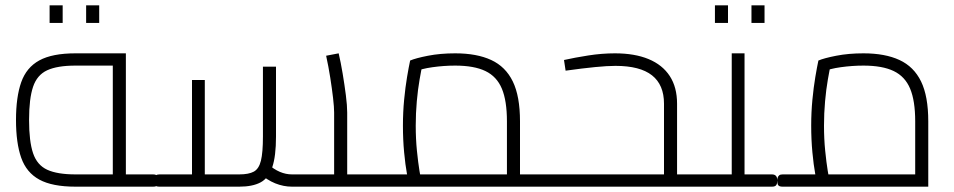

<svg xmlns="http://www.w3.org/2000/svg" viewBox="-20 -700 3579 720"><path d="M263 0Q176 0 127.5 -26.5Q79 -53 59.5 -108.5Q40 -164 40 -250Q40 -336 59.5 -391.5Q79 -447 127.5 -473.5Q176 -500 263 -500H452V-26H403V-475L426 -454H263Q195 -454 157 -436.5Q119 -419 104 -374.5Q89 -330 89 -250Q89 -170 104 -125.5Q119 -81 157 -63.5Q195 -46 263 -46H554V0ZM554 0V-46Q561 -46 565 -44Q569 -42 571 -39Q573 -36 573.5 -32Q574 -28 574 -23Q574 -18 573.5 -13.5Q573 -9 571 -6Q569 -3 565 -1.5Q561 0 554 0ZM166 -614V-680H215V-614ZM303 -614V-680H352V-614Z M1282 0V-46H1384V0ZM1075 0Q1043 0 1012 -12.5Q981 -25 951 -52L983 -86Q1007 -65 1029.5 -55.5Q1052 -46 1075 -46H1259L1233 -19V-278Q1233 -298 1229 -332.5Q1225 -367 1218.5 -408.5Q1212 -450 1203 -491L1250 -500Q1258 -466 1265 -424Q1272 -382 1277 -343Q1282 -304 1282 -278V0ZM578 0V-46H716L700 -30V-400H748V0ZM748 0V-46H877Q913 -46 932 -56.5Q951 -67 958.5 -97.5Q966 -128 966 -188V-450H1015V-188Q1015 -114 1001 -73Q987 -32 957 -16Q927 0 877 0ZM578 0Q571 0 567 -1.5Q563 -3 561 -6Q559 -9 558.5 -13.5Q558 -18 558 -23Q558 -30 559.5 -34.5Q561 -39 565 -42.5Q569 -46 578 -46ZM1384 0V-46Q1391 -46 1395 -44Q1399 -42 1401 -39Q1403 -36 1403.5 -32Q1404 -28 1404 -23Q1404 -18 1403.5 -13.5Q1403 -9 1401 -6Q1399 -3 1395 -1.5Q1391 0 1384 0Z M1930 0V-46H2032V0ZM1384 0V-46H1917L1881 -16V-245Q1881 -322 1862 -367.5Q1843 -413 1800.5 -433.5Q1758 -454 1687 -454Q1645 -454 1602 -448Q1559 -442 1536 -431L1565 -462Q1560 -439 1553.5 -402Q1547 -365 1543 -320Q1539 -275 1539 -229Q1539 -179 1543.5 -134.5Q1548 -90 1553 -59.5Q1558 -29 1561 -19L1515 -4Q1512 -16 1506 -48.5Q1500 -81 1495.5 -128.5Q1491 -176 1491 -229Q1491 -279 1495.5 -326Q1500 -373 1506.5 -411.5Q1513 -450 1518 -473Q1539 -482 1585 -491Q1631 -500 1687 -500Q1768 -500 1822 -475Q1876 -450 1903 -394.5Q1930 -339 1930 -245V0ZM1384 0Q1377 0 1373 -1.5Q1369 -3 1367 -6Q1365 -9 1364.5 -13.5Q1364 -18 1364 -23Q1364 -30 1365.5 -34.5Q1367 -39 1371 -42.5Q1375 -46 1384 -46ZM2032 0V-46Q2039 -46 2043 -44Q2047 -42 2049 -39Q2051 -36 2051.5 -32Q2052 -28 2052 -23Q2052 -18 2051.5 -13.5Q2051 -9 2049 -6Q2047 -3 2043 -1.5Q2039 0 2032 0Z M2519 0V-46H2621V0ZM2032 0V-46H2488L2470 -30V-311Q2470 -382 2425 -417.5Q2380 -453 2288 -453Q2258 -453 2212 -448.5Q2166 -444 2101 -435L2095 -475Q2135 -484 2186 -492Q2237 -500 2286 -500Q2360 -500 2412 -478.5Q2464 -457 2491.5 -415Q2519 -373 2519 -311V0ZM2032 0Q2025 0 2021 -1.5Q2017 -3 2015 -6Q2013 -9 2012.5 -13.5Q2012 -18 2012 -23Q2012 -30 2013.5 -34.5Q2015 -39 2019 -42.5Q2023 -46 2032 -46ZM2621 0V-46Q2628 -46 2632 -44Q2636 -42 2638 -39Q2640 -36 2640.5 -32Q2641 -28 2641 -23Q2641 -18 2640.5 -13.5Q2640 -9 2638 -6Q2636 -3 2632 -1.5Q2628 0 2621 0Z M2772 0V-46H2875V0ZM2875 0V-46Q2881 -46 2885 -44Q2889 -42 2891 -39Q2893 -36 2894 -32Q2895 -28 2895 -23Q2895 -18 2894 -13.5Q2893 -9 2891 -6Q2889 -3 2885 -1.5Q2881 0 2875 0ZM2621 0V-46H2745L2724 -27V-500H2772V0ZM2621 0Q2614 0 2610 -1.5Q2606 -3 2604 -6Q2602 -9 2601.5 -13.5Q2601 -18 2601 -23Q2601 -30 2602.5 -34.5Q2604 -39 2608 -42.5Q2612 -46 2621 -46ZM2661 -614V-680H2710V-614ZM2798 -614V-680H2847V-614Z M2915 0V-46H3448L3412 -16V-245Q3412 -322 3393 -367.5Q3374 -413 3331.5 -433.5Q3289 -454 3218 -454Q3176 -454 3133 -448Q3090 -442 3067 -431L3096 -462Q3091 -439 3084.5 -402Q3078 -365 3074 -320Q3070 -275 3070 -229Q3070 -179 3074.5 -134.5Q3079 -90 3084 -59.5Q3089 -29 3092 -19L3046 -4Q3043 -16 3037 -48.5Q3031 -81 3026.5 -128.5Q3022 -176 3022 -229Q3022 -279 3026.5 -326Q3031 -373 3037.5 -411.5Q3044 -450 3049 -473Q3070 -482 3116 -491Q3162 -500 3218 -500Q3299 -500 3353 -475Q3407 -450 3434 -394.5Q3461 -339 3461 -245V0ZM2915 0Q2908 0 2904 -1.5Q2900 -3 2898 -6Q2896 -9 2895.5 -13.5Q2895 -18 2895 -23Q2895 -30 2896.5 -34.5Q2898 -39 2902 -42.5Q2906 -46 2915 -46Z"/></svg>

Font: Cairo Play Light
Style: Regular
Weight: 300
Version: Version 3.119